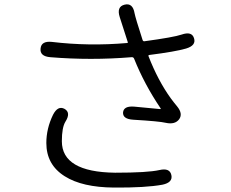

<svg xmlns="http://www.w3.org/2000/svg" viewBox="-20 -808 1040 866"><path d="M272 -13Q189 -65 189 -163Q189 -228 219 -290Q241 -333 271 -317Q301 -300 275 -259Q259 -233 259 -171Q259 -32 499 -29Q646 -29 699 -41Q746 -52 753 -18Q760 15 713 25Q637 39 494 38Q351 37 272 -13ZM788 -270Q769 -245 728 -254Q699 -261 581 -268Q533 -271 535 -301Q538 -331 586 -327L702 -316Q707 -316 704 -320Q631 -428 585 -543Q582 -551 573 -550Q390 -535 207 -550Q159 -554 163 -589Q166 -624 214 -619Q381 -599 553 -614Q558 -614 556 -619L520 -731Q505 -778 542 -787Q579 -796 587 -748Q591 -727 623 -628Q625 -621 632 -622Q764 -640 799 -652Q845 -668 855 -636Q866 -603 819 -589Q771 -575 653 -560Q648 -559 650 -554Q693 -444 750 -365Q764 -346 779 -328Q806 -295 788 -270Z"/></svg>

Font: Resource Han Rounded JP Normal
Style: Regular
Weight: 350
Designer: Cyano Hao (round all glyphs); Ryoko NISHIZUKA 西塚涼子 (kana, bopomofo & ideographs); Paul D. Hunt (Latin, Greek & Cyrillic)
Foundry: Cyano Hao
Version: 0.990